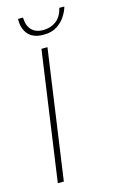

<svg xmlns="http://www.w3.org/2000/svg" viewBox="-101 -666 424 709"><g transform="rotate(-15 110.5 -312.0)"><path d="M29 0 99 -495H122L52 0ZM120 -543Q96 -543 80.5 -551Q65 -559 57 -571.5Q49 -584 46 -598Q43 -612 44 -624H63Q64 -592 80 -576Q96 -560 123 -560Q152 -560 173 -575.5Q194 -591 202 -624H221Q217 -608 205 -589Q193 -570 172.5 -556.5Q152 -543 120 -543Z"/></g></svg>

Font: Alumni Sans SC Thin
Style: Italic
Weight: 100
Italic angle: -8°
Designer: Robert E. Leuschke
Foundry: Robert E. Leuschke
Version: Version 1.016